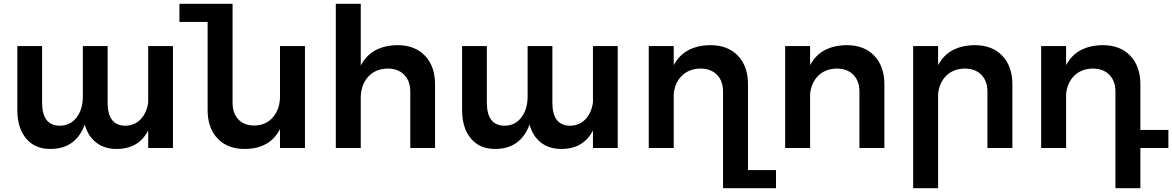

<svg xmlns="http://www.w3.org/2000/svg" viewBox="-20 -777 6154 1008"><path d="M758 -535H888V0H758V-92Q708 5 592 5Q528 5 485 -28.5Q442 -62 425 -123Q378 5 244 5Q163 5 117 -50Q71 -105 71 -200V-535H201V-238Q201 -117 295 -117Q350 -118 382.5 -161Q415 -204 415 -271V-535H545V-238Q545 -117 639 -117Q688 -118 719.5 -152Q751 -186 758 -240Z M1450 -535H1581V0H1450V-99Q1396 5 1264 5Q1174 5 1122 -50Q1070 -105 1070 -200V-662H922V-757H1201V-238Q1201 -182 1231.5 -150Q1262 -118 1315 -118Q1377 -119 1413.5 -162Q1450 -205 1450 -271Z M2067 -540Q2158 -540 2211 -484.5Q2264 -429 2264 -334V0H2134V-296Q2134 -352 2102 -384.5Q2070 -417 2015 -417Q1950 -416 1912 -373Q1874 -330 1874 -263V0H1743V-757H1874V-433Q1929 -538 2067 -540Z M3093 -535H3223V0H3093V-92Q3043 5 2927 5Q2863 5 2820 -28.5Q2777 -62 2760 -123Q2713 5 2579 5Q2498 5 2452 -50Q2406 -105 2406 -200V-535H2536V-238Q2536 -117 2630 -117Q2685 -118 2717.5 -161Q2750 -204 2750 -271V-535H2880V-238Q2880 -117 2974 -117Q3023 -118 3054.5 -152Q3086 -186 3093 -240Z M3907 116H4054V211H3776V-296Q3776 -352 3744 -384.5Q3712 -417 3657 -417Q3597 -416 3560 -379.5Q3523 -343 3517 -284V0H3386V-535H3517V-435Q3572 -538 3709 -540Q3801 -540 3854 -484.5Q3907 -429 3907 -334Z M4425 -540Q4517 -540 4570 -484.5Q4623 -429 4623 -334V0H4492V-296Q4492 -352 4460 -384.5Q4428 -417 4373 -417Q4313 -416 4276 -379.5Q4239 -343 4233 -284V0H4102V-535H4233V-435Q4288 -538 4425 -540Z M5097 -540Q5189 -540 5242 -484.5Q5295 -429 5295 -334V0H5164V-296Q5164 -352 5132 -384.5Q5100 -417 5045 -417Q4985 -416 4948 -379.5Q4911 -343 4905 -284V211H4774V-535H4905V-435Q4960 -538 5097 -540Z M6114 -95V0H5967V211H5836V-296Q5836 -352 5804 -384.5Q5772 -417 5717 -417Q5657 -416 5620 -379.5Q5583 -343 5577 -284V0H5446V-535H5577V-435Q5632 -538 5769 -540Q5861 -540 5914 -484.5Q5967 -429 5967 -334V-95Z"/></svg>

Font: Montserrat arm Medium
Style: Regular
Weight: 500
Designer: Julieta Ulanovsky
Foundry: Julieta Ulanovsky
Version: Version 6.000;PS 006.000;hotconv 1.0.88;makeotf.lib2.5.64775